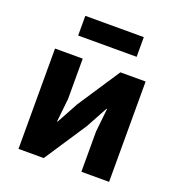

<svg xmlns="http://www.w3.org/2000/svg" viewBox="-132 -835 875 944"><g transform="rotate(20 306.0 -363.5)"><path d="M154 -624V-727H460V-624ZM69 0V-525H214V-314L201 -192H204L265 -304L411 -525H543V0H398V-211L411 -333H408L347 -221L201 0Z"/></g></svg>

Font: Aneliza
Style: Bold
Weight: 700
Designer: Mike Abbink, Paul van der Laan, Pieter van Rosmalen
Foundry: Bold Monday
Version: Version 3.0